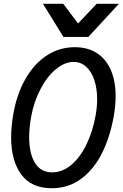

<svg xmlns="http://www.w3.org/2000/svg" viewBox="-20 -985 650 1017"><path d="M39 -257.5Q39 -315 50.5 -381Q69 -487 114.8 -567Q160.5 -647 227.5 -691Q294.5 -735 376 -735Q445.5 -735 494 -703.2Q542.5 -671.5 567.5 -613Q592.5 -554.5 592.5 -475Q592.5 -426.5 582.5 -369Q563 -259 520 -173.2Q477 -87.5 409.8 -37.8Q342.5 12 254.5 12Q146 12 92.5 -61Q39 -134 39 -257.5ZM487 -376Q494.5 -419.5 494.5 -459Q494.5 -517 479.2 -562Q464 -607 435.8 -632Q407.5 -657 370.5 -657Q322.5 -657 275.8 -618.2Q229 -579.5 194 -512.2Q159 -445 144.5 -364Q134.5 -305.5 134.5 -258Q134.5 -172 165.2 -122Q196 -72 256 -72Q310.5 -72 357.5 -111.5Q404.5 -151 438 -220Q471.5 -289 487 -376ZM207.5 -965H315L393.5 -860.5L492 -965H610L448 -789.5H316Z"/></svg>

Font: JuliaMono Italic
Style: Regular
Weight: 400
Italic angle: -9°
Monospace: yes
Designer: cormullion
Foundry: corm
Version: Version 0.049; ttfautohint (v1.8.4)